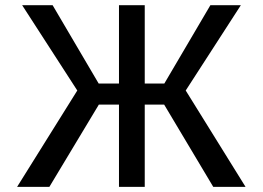

<svg xmlns="http://www.w3.org/2000/svg" viewBox="-20 -732 1029 752"><path d="M815.3 0 622.9 -322.4H546.9V0H446V-322.4H367.2L173.3 0H46.9L282.7 -377.5L66.8 -711.6H186.1L366.5 -404.8H446V-711.6H546.9V-404.8H623.6L804 -711.6H923.3L707.4 -377.5L941.8 0Z"/></svg>

Font: Inter UI
Style: Regular
Weight: 400
Designer: Rasmus Andersson
Foundry: rsms
Version: Version 2.2